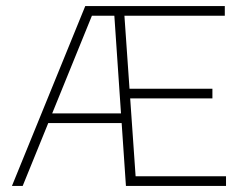

<svg xmlns="http://www.w3.org/2000/svg" viewBox="-20 -615 804 635"><path d="M19.5 0 262 -595H373.5V-563H284L55 0ZM128.5 -208 138 -240H398.5V-208ZM396.5 0 356 -595H723.5V-563H391.5L428.5 -32H727.5V0ZM400.5 -289.5V-321.5H682.5V-289.5Z"/></svg>

Font: Encode Sans SC Condensed Thin Thin
Style: Regular
Weight: 250
Version: Version 3.002